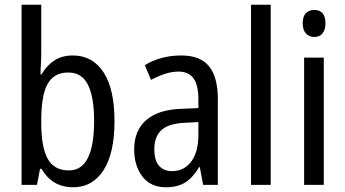

<svg xmlns="http://www.w3.org/2000/svg" viewBox="-20 -780 1457 810"><path d="M154 -553Q154 -531 152.5 -508.5Q151 -486 151 -466H155Q177 -504 209.5 -525Q242 -546 287 -546Q370 -546 416.5 -475.5Q463 -405 463 -269Q463 -133 416.5 -61.5Q370 10 289 10Q243 10 210 -10Q177 -30 155 -68H149L136 0H71V-760H154ZM269 -474Q224 -474 199 -449.5Q174 -425 164 -380Q154 -335 154 -275V-260Q154 -160 181 -110.5Q208 -61 271 -61Q377 -61 377 -270Q377 -371 351 -422.5Q325 -474 269 -474Z M744 -546Q826 -546 862.5 -499.5Q899 -453 899 -363V0H837L823 -75H820Q795 -32 762.5 -11Q730 10 680 10Q615 10 580.5 -35.5Q546 -81 546 -150Q546 -229 597 -273.5Q648 -318 747 -321L817 -324V-359Q817 -422 796 -450Q775 -478 733 -478Q705 -478 676 -468.5Q647 -459 617 -443L591 -505Q623 -525 662 -535.5Q701 -546 744 -546ZM760 -262Q691 -259 661 -231Q631 -203 631 -151Q631 -103 651 -80.5Q671 -58 706 -58Q756 -58 786.5 -98Q817 -138 817 -213V-265Z M1122 0H1039V-760H1122Z M1306 -738Q1353 -738 1353 -681Q1353 -654 1340.5 -639Q1328 -624 1306 -624Q1284 -624 1270.5 -639Q1257 -654 1257 -681Q1257 -710 1270 -724Q1283 -738 1306 -738ZM1346 -537V0H1263V-537Z"/></svg>

Font: Noto Sans Thai Looped Condensed
Style: Regular
Weight: 400
Width: 3
Designer: Sasikarn Vongin, Ben Mitchell
Foundry: The Fontpad Ltd
Version: Version 1.001; ttfautohint (v1.8.4.7-5d5b)